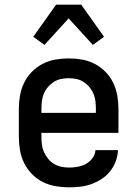

<svg xmlns="http://www.w3.org/2000/svg" viewBox="-20 -793 590 825"><path d="M277 12Q248 12 219 7Q190 2 164 -11Q138 -24 117.5 -45Q97 -66 84 -92Q71 -118 66 -147Q61 -176 61 -205V-325Q61 -354 66 -382.5Q71 -411 83.5 -437Q96 -463 116.5 -484Q137 -505 163 -518.5Q189 -532 217.5 -537Q246 -542 275 -542Q304 -542 332.5 -537Q361 -532 387 -518.5Q413 -505 433.5 -484Q454 -463 466.5 -437Q479 -411 484 -382.5Q489 -354 489 -325V-222H158V-205Q158 -188 160 -171.5Q162 -155 169 -139.5Q176 -124 187 -110.5Q198 -97 212.5 -88.5Q227 -80 243.5 -76.5Q260 -73 277 -73Q296 -73 314.5 -76.5Q333 -80 349.5 -89Q366 -98 377.5 -113.5Q389 -129 390 -148H487Q486 -124 477.5 -100.5Q469 -77 453.5 -57.5Q438 -38 417.5 -24.5Q397 -11 374 -2.5Q351 6 326.5 9Q302 12 277 12ZM158 -308H392V-325Q392 -342 390 -358.5Q388 -375 381.5 -390.5Q375 -406 364 -419Q353 -432 339 -441Q325 -450 308.5 -453.5Q292 -457 275 -457Q258 -457 241.5 -453.5Q225 -450 211 -441Q197 -432 186 -419Q175 -406 168.5 -390.5Q162 -375 160 -358.5Q158 -342 158 -325ZM171 -600 123 -635 221 -773H329L427 -635L379 -600L275 -714Z"/></svg>

Font: Lode Dark
Style: Bold
Weight: 700
Monospace: yes
Designer: Belleve Invis
Foundry: Belleve Invis
Version: Version 29.2.0; ttfautohint (v1.8.3)